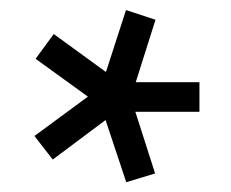

<svg xmlns="http://www.w3.org/2000/svg" viewBox="-20 -730 462 384"><path d="M232.5 -365.6 191.1 -489.9 85.5 -410.9 48.9 -458 155.8 -536.7 51.2 -612.4 87.5 -661.9 191.9 -586 232 -709.9 291 -690.5 251.5 -565.6H378.9V-506.4H250.7L290.2 -383.1Z"/></svg>

Font: TitilliumWeb ExtraLight
Style: Regular
Weight: 400
Designer: Mohamed Gaber, Accademia di Belle Arti di Urbino and others
Foundry: Kief Type Foundry, Accademia di Belle Arti di Urbino and others
Version: Version 3.000; ttfautohint (v1.8.2)